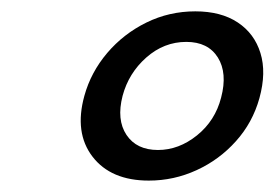

<svg xmlns="http://www.w3.org/2000/svg" viewBox="-20 -735 479 335"><path d="M320.8 -715.2Q365.5 -715.2 394.7 -695.9Q423.9 -676.6 434.4 -642.5Q445 -608.5 432.6 -563.6Q420.7 -520.9 391.6 -488.6Q362.6 -456.2 323 -438.1Q283.4 -419.9 239.7 -419.9Q173.5 -419.9 141.4 -461.7Q109.4 -503.4 127.2 -567.8Q138.6 -609 167 -642.5Q195.5 -676 235.3 -695.6Q275.1 -715.2 320.8 -715.2ZM305.1 -661.9Q266.1 -661.9 235.3 -634.7Q204.5 -607.5 193.9 -567.8Q183.1 -526 200.7 -499.6Q218.3 -473.3 255.6 -473.3Q292 -473.3 323.7 -498.8Q355.5 -524.4 365.8 -564.7Q377.1 -607.4 360.1 -634.7Q343 -661.9 305.1 -661.9Z"/></svg>

Font: Fraunces
Style: Italic
Weight: 900
Italic angle: -16°
Version: Version 1.000;[0bf87f6ff]